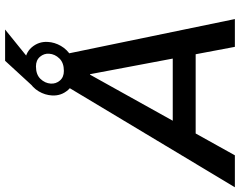

<svg xmlns="http://www.w3.org/2000/svg" viewBox="-158 -864 981 786"><g transform="rotate(-90 333.0 -470.5)"><path d="M-40.1 0 380 -700H503.8L648.5 0H534.7L422.8 -592.9H420.8L90.7 0ZM130.8 -160.5 150.2 -254.3H556.9L537.5 -160.5ZM431.4 -653.9Q384 -653.9 358.8 -682.2Q333.6 -710.5 335.7 -748.4Q337.3 -777.4 352.6 -803Q367.9 -828.6 395.3 -844.5Q422.7 -860.4 461.2 -860.4Q507.9 -860.4 532.5 -831.9Q557 -803.3 554.9 -766.2Q553.5 -738.2 538.6 -712.3Q523.7 -686.4 496.9 -670.2Q470.1 -653.9 431.4 -653.9ZM436.1 -700Q469.5 -700 487.2 -718.4Q505 -736.7 506.6 -760.2Q508.2 -781.1 494.2 -797.7Q480.1 -814.3 454.8 -814.3Q421.1 -814.3 403.5 -795.8Q385.9 -777.3 384.3 -754.2Q382.7 -733 396.6 -716.5Q410.5 -700 436.1 -700ZM361.8 -814.6 477.6 -940.6H605.6L449.9 -814.6Z"/></g></svg>

Font: REM Medium
Style: Italic
Weight: 500
Italic angle: -11°
Designer: Octavio Pardo
Foundry: Ashler Design
Version: Version 1.005;gftools[0.9.28]